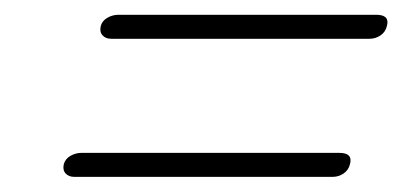

<svg xmlns="http://www.w3.org/2000/svg" viewBox="-20 -472 556 260"><path d="M116.5 -437Q118.5 -444 125.5 -448Q132.5 -452 140.5 -452H489.5Q508 -452 504 -437Q502 -428.5 495.2 -424Q488.5 -419.5 480.5 -419.5H130.5Q123 -419.5 118.8 -424.2Q114.5 -429 116.5 -437ZM66.5 -250Q68.5 -257 75.5 -261Q82.5 -265 90.5 -265H439.5Q458 -265 454 -250Q452 -241.5 445.2 -237Q438.5 -232.5 430.5 -232.5H80.5Q73 -232.5 68.8 -237.2Q64.5 -242 66.5 -250Z"/></svg>

Font: Fraunces 72pt SuperSoft Thin
Style: Italic
Weight: 100
Italic angle: -16°
Version: Version 1.000;[b76b70a41]